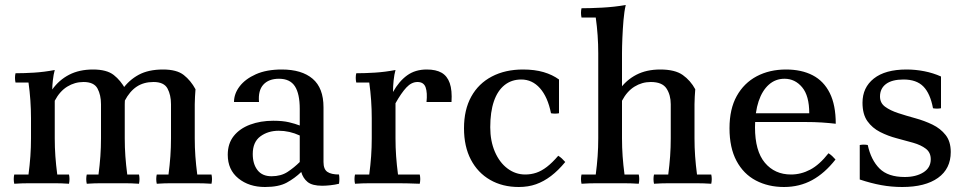

<svg xmlns="http://www.w3.org/2000/svg" viewBox="-20 -733 3865 768"><path d="M37 2Q33 -17 37 -35H94Q99 -73 101.5 -108Q104 -143 104 -180V-260Q104 -332 94 -403H42Q38 -422 42 -440Q77 -440 117 -442.5Q157 -445 199 -453Q194 -435 191.5 -412.5Q189 -390 189 -375L199 -330V-180Q199 -143 201.5 -108Q204 -73 209 -35H256Q260 -17 256 2Q225 0 203 0Q181 0 152 0Q123 0 95.5 0Q68 0 37 2ZM327 2Q323 -17 327 -35H374Q379 -73 381.5 -108Q384 -143 384 -180V-316Q384 -353 370 -379Q356 -405 314 -405Q279 -405 249 -386.5Q219 -368 199 -330L189 -375Q216 -413 256.5 -434Q297 -455 352 -455Q407 -455 435 -433Q463 -411 482 -376Q481 -361 480 -346Q479 -331 479 -316V-180Q479 -143 481.5 -108Q484 -73 489 -35H536Q540 -17 536 2Q505 0 483 0Q461 0 432 0Q403 0 380.5 0Q358 0 327 2ZM607 2Q603 -17 607 -35H654Q659 -73 661.5 -108Q664 -143 664 -180V-316Q664 -353 650 -379Q636 -405 594 -405Q555 -405 527 -386.5Q499 -368 479 -330L469 -375Q496 -413 535 -434Q574 -455 632 -455Q687 -455 715 -433Q743 -411 762 -376Q761 -361 760 -346Q759 -331 759 -316V-180Q759 -143 761.5 -108Q764 -73 769 -35H826Q830 -17 826 2Q795 0 768 0Q741 0 712 0Q683 0 660.5 0Q638 0 607 2Z M1040 15Q976 15 933.5 -19.5Q891 -54 891 -114Q891 -159 915 -189Q939 -219 980.5 -234.5Q1022 -250 1073 -250Q1111 -250 1136 -244Q1161 -238 1179 -231V-191Q1138 -210 1095 -210Q1052 -210 1021.5 -187.5Q991 -165 991 -117Q991 -77 1010 -52.5Q1029 -28 1066 -28Q1104 -28 1130.5 -45.5Q1157 -63 1179 -85L1185 -45Q1159 -20 1127 -2.5Q1095 15 1040 15ZM1274 -304V-85Q1274 -56 1289.5 -45.5Q1305 -35 1336 -35Q1339 -17 1336 2Q1320 6 1301.5 8Q1283 10 1269 10Q1229 10 1210.5 -5Q1192 -20 1185 -45L1179 -85V-297Q1179 -358 1159.5 -388Q1140 -418 1096 -418Q1055 -418 1033.5 -394.5Q1012 -371 1016 -325H916Q916 -358 938.5 -387.5Q961 -417 1003.5 -436Q1046 -455 1107 -455Q1187 -455 1230.5 -418Q1274 -381 1274 -304Z M1400 2Q1396 -17 1400 -35H1457Q1462 -73 1464.5 -108Q1467 -143 1467 -180V-260Q1467 -332 1457 -403H1405Q1401 -422 1405 -440Q1440 -440 1480 -442.5Q1520 -445 1562 -453Q1557 -435 1554.5 -411.5Q1552 -388 1552 -365L1562 -320V-180Q1562 -143 1564.5 -108Q1567 -73 1572 -35H1659Q1663 -17 1659 2Q1606 0 1575 0Q1544 0 1515 0Q1486 0 1458.5 0Q1431 0 1400 2ZM1686 -325Q1690 -362 1682.5 -383.5Q1675 -405 1650 -405Q1626 -405 1605.5 -383Q1585 -361 1562 -320L1552 -365Q1576 -408 1608.5 -431.5Q1641 -455 1687 -455Q1724 -455 1746.5 -442Q1769 -429 1779 -400.5Q1789 -372 1786 -325Z M2055 15Q1990 15 1940.5 -13.5Q1891 -42 1863.5 -94.5Q1836 -147 1836 -220Q1836 -294 1865 -346.5Q1894 -399 1947.5 -427Q2001 -455 2072 -455Q2119 -455 2154.5 -444.5Q2190 -434 2216 -415V-280Q2200 -277 2184 -280Q2171 -345 2140 -380Q2109 -415 2065 -415Q2026 -415 1998 -392.5Q1970 -370 1955.5 -327.5Q1941 -285 1941 -224Q1941 -169 1959.5 -126Q1978 -83 2010 -59Q2042 -35 2081 -35Q2104 -35 2125 -42Q2146 -49 2167.5 -65.5Q2189 -82 2213 -110Q2221 -105 2227.5 -99Q2234 -93 2241 -85Q2213 -51 2184 -29Q2155 -7 2124 4Q2093 15 2055 15Z M2535 -35Q2539 -17 2535 2Q2504 0 2477 0Q2450 0 2421 0Q2392 0 2364.5 0Q2337 0 2306 2Q2302 -17 2306 -35H2363Q2368 -73 2370.5 -108Q2373 -143 2373 -180V-520Q2373 -592 2363 -663H2306Q2302 -682 2306 -700Q2341 -700 2389 -702.5Q2437 -705 2483 -713Q2477 -688 2474 -652.5Q2471 -617 2469.5 -581Q2468 -545 2468 -520V-180Q2468 -143 2470.5 -108Q2473 -73 2478 -35ZM2596 2Q2592 -17 2596 -35H2653Q2658 -73 2660.5 -108Q2663 -143 2663 -180V-316Q2663 -353 2646 -379Q2629 -405 2583 -405Q2548 -405 2518 -386.5Q2488 -368 2468 -330L2458 -375Q2485 -413 2525.5 -434Q2566 -455 2621 -455Q2680 -455 2711 -433Q2742 -411 2761 -376Q2760 -361 2759 -346Q2758 -331 2758 -316V-180Q2758 -143 2760.5 -108Q2763 -73 2768 -35H2825Q2829 -17 2825 2Q2794 0 2767 0Q2740 0 2711 0Q2682 0 2654.5 0Q2627 0 2596 2Z M3116 15Q3053 15 3003.5 -11Q2954 -37 2926 -89.5Q2898 -142 2898 -220Q2898 -297 2927 -349Q2956 -401 3007 -428Q3058 -455 3124 -455Q3186 -455 3230.5 -432Q3275 -409 3299 -361Q3323 -313 3323 -238Q3297 -241 3268 -243Q3239 -245 3198 -245H2990V-280H3217Q3217 -350 3188.5 -384Q3160 -418 3118 -418Q3082 -418 3055.5 -394.5Q3029 -371 3014.5 -328Q3000 -285 3000 -224Q3000 -129 3039.5 -82Q3079 -35 3144 -35Q3184 -35 3221 -54.5Q3258 -74 3294 -120Q3302 -115 3308.5 -109Q3315 -103 3322 -95Q3279 -40 3228.5 -12.5Q3178 15 3116 15Z M3589 15Q3546 15 3505 7.5Q3464 0 3419 -15V-153Q3435 -156 3451 -153Q3464 -93 3498 -59Q3532 -25 3599 -25Q3644 -25 3673.5 -43.5Q3703 -62 3703 -96Q3703 -123 3683.5 -138Q3664 -153 3632.5 -162Q3601 -171 3566.5 -180Q3532 -189 3500.5 -205Q3469 -221 3449.5 -248.5Q3430 -276 3430 -322Q3430 -383 3475.5 -419Q3521 -455 3606 -455Q3642 -455 3677.5 -448Q3713 -441 3744 -427V-300Q3728 -297 3712 -300Q3701 -359 3673.5 -387Q3646 -415 3594 -415Q3548 -415 3524 -397Q3500 -379 3500 -347Q3500 -321 3520.5 -306Q3541 -291 3573 -280.5Q3605 -270 3641.5 -260Q3678 -250 3710 -234.5Q3742 -219 3762.5 -193Q3783 -167 3783 -125Q3783 -58 3732 -21.5Q3681 15 3589 15Z"/></svg>

Font: Poltawski Nowy
Style: Regular
Weight: 400
Designer: Adam Pótawski, Mateusz Machalski, Borys Kosmynka, Ania Wieluska
Foundry: Capitalics.wtf
Version: Version 1.001;gftools[0.9.25]